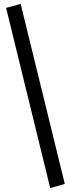

<svg xmlns="http://www.w3.org/2000/svg" viewBox="-20 -762 349 975"><path d="M235 193 11 -722 85 -742 309 172Z"/></svg>

Font: Piazzolla
Style: Bold Italic
Weight: 700
Italic angle: -11.3°
Designer: Juan Pablo del Peral
Foundry: Huerta Tipografica
Version: Version 1.330